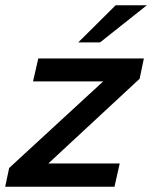

<svg xmlns="http://www.w3.org/2000/svg" viewBox="-47 -710 579 730"><path d="M500 -487.8 483.9 -410.6 136.7 -88.4H408.2L388.2 0H-27.3L-12.2 -71.3L345.2 -400.4H78.6L98.6 -487.8ZM250.5 -548.8 392.6 -689.9H511.2L333.5 -548.8Z"/></svg>

Font: Acari Sans SemiBold
Style: Italic
Weight: 600
Italic angle: -13°
Designer: Alfredo Marco Pradil and Stefan Peev
Foundry: Hanken Design Co.
Version: Version 1.045;January 11, 2019;FontCreator 11.5.0.2425 64-bi